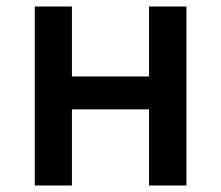

<svg xmlns="http://www.w3.org/2000/svg" viewBox="-20 -570 679 590"><path d="M87 -550H201V-335H438V-550H553V0H438V-234H201V0H87Z"/></svg>

Font: Noto Sans S Chinese Medium
Style: Regular
Weight: 500
Designer: Ryoko NISHIZUKA  (kana & ideographs); Paul D. Hunt (Latin, Greek & Cyrillic); Wenlong ZHANG  (bopomofo); Sandoll Communi
Foundry: Adobe Systems Incorporated
Version: Version 1.000;PS 1;hotconv 1.0.78;makeotf.lib2.5.61930